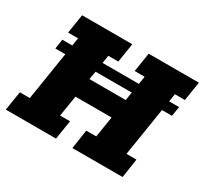

<svg xmlns="http://www.w3.org/2000/svg" viewBox="-123 -759 995 934"><g transform="rotate(30 374.5 -291.5)"><path d="M69 -432H125L132 -476H76L93 -583H375L358 -476H302L295 -432H499L506 -476H450L467 -583H749L732 -476H676L669 -432H725L716 -378H660L617 -107H673L657 0H375L391 -107H447L466 -224H263L244 -107H300L283 0H1L18 -107H74L117 -378H61ZM279 -332H483L490 -378H287Z"/></g></svg>

Font: Rokkitt SemiBold ExtraBold
Style: Italic
Weight: 800
Italic angle: -9°
Version: Version 3.103